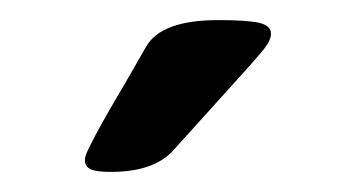

<svg xmlns="http://www.w3.org/2000/svg" viewBox="-20 -753 360 192"><path d="M198.2 -732.9Q227.1 -732.9 239 -730.2Q251 -727.5 251 -719.2Q251 -712.9 243.9 -703.9Q236.8 -694.8 202.1 -656.7Q173.3 -625 152.8 -602.1Q133.3 -581.1 90.8 -581.1Q76.7 -581.1 70.8 -583.7Q64.9 -586.4 64.9 -592.8Q64.9 -594.2 65.4 -596.4Q65.9 -598.6 67.4 -601.8Q68.8 -605 70.6 -608.4Q72.3 -611.8 75.4 -617.7Q78.6 -623.5 81.5 -628.9Q84.5 -634.3 89.6 -643.3Q94.7 -652.3 99.6 -660.4Q104.5 -668.5 111.8 -681.4Q119.1 -694.3 126 -706.1Q141.1 -732.9 198.2 -732.9Z"/></svg>

Font: Asap Symbol
Style: Regular
Weight: 900
Designer: Tania Quindós, Elena González Miranda, Marcela Romero, Pablo Cosgaya
Foundry: Omnibus-Type
Version: Version 1.000;PS 001.000;hotconv 1.0.70;makeotf.lib2.5.58329